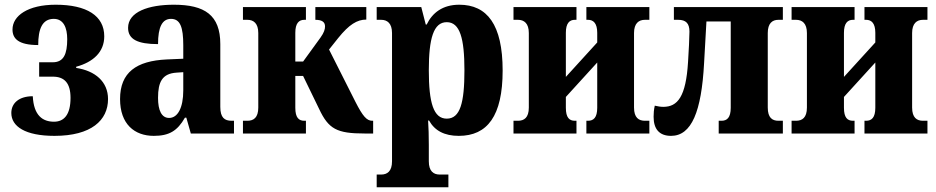

<svg xmlns="http://www.w3.org/2000/svg" viewBox="-20 -566 3970 814"><path d="M211 10C367 10 438 -56 438 -146C438 -220 383 -266 303 -278V-283C376 -303 422 -346 422 -412C422 -499 348 -546 216 -546C98 -546 33 -499 33 -441C33 -403 57 -375 142 -375C142 -443 159 -486 208 -486C249 -486 265 -449 265 -400C265 -337 250 -302 204 -302H146V-241H204C253 -241 279 -214 279 -151C279 -79 251 -50 209 -50C161 -50 123 -76 119 -158C61 -158 28 -129 28 -87C28 -30 87 10 211 10Z M632 10C697 10 732 -11 764 -67H770L789 0H972V-54H962C932 -54 914 -67 914 -113V-379C914 -502 848 -546 717 -546C610 -546 523 -516 523 -448C523 -399 564 -379 650 -379C650 -452 668 -486 705 -486C744 -486 757 -451 757 -374V-317L687 -314C558 -308 489 -259 489 -146C489 -40 550 10 632 10ZM697 -66C665 -66 650 -98 650 -151C650 -219 668 -254 728 -258L757 -260V-183C757 -108 733 -66 697 -66Z M1010 0H1277V-54H1270C1247 -54 1232 -67 1232 -109V-244H1265L1333 -104C1373 -19 1408 0 1526 0H1562V-54H1558C1535 -54 1518 -73 1487 -134L1375 -356L1414 -405C1460 -462 1494 -483 1533 -483V-536H1317V-482C1346 -482 1358 -472 1358 -454C1358 -442 1354 -428 1339 -407L1265 -305H1232V-427C1232 -467 1247 -482 1270 -482H1277V-536H1010V-482H1029C1055 -482 1075 -467 1075 -426V-110C1075 -67 1055 -54 1029 -54H1010Z M1577 228H1881V174H1844C1818 174 1798 160 1798 118V48C1798 10 1797 -25 1795 -55H1799C1823 -12 1864 10 1925 10C2046 10 2111 -74 2111 -267C2111 -462 2045 -546 1927 -546C1857 -546 1813 -512 1789 -462H1785L1766 -536H1577V-482H1596C1622 -482 1642 -467 1642 -426V118C1642 160 1622 174 1596 174H1577ZM1874 -63C1818 -63 1798 -130 1798 -268C1798 -403 1818 -472 1874 -472C1930 -472 1949 -403 1949 -268C1949 -130 1931 -63 1874 -63Z M2157 0H2424V-54H2417C2394 -54 2379 -67 2379 -109V-155L2512 -301V-109C2512 -67 2496 -54 2473 -54H2466V0H2733V-54H2714C2688 -54 2668 -67 2668 -110V-426C2668 -467 2688 -482 2714 -482H2733V-536H2466V-482H2473C2496 -482 2512 -467 2512 -427V-386L2379 -240V-427C2379 -467 2394 -482 2417 -482H2424V-536H2157V-482H2176C2202 -482 2222 -467 2222 -426V-110C2222 -67 2202 -54 2176 -54H2157Z M2825 10C2912 10 2954 -93 2965 -298L2975 -475H3078V-109C3078 -67 3062 -54 3039 -54H3027V0H3299V-54H3280C3254 -54 3235 -67 3235 -110V-426C3235 -467 3254 -482 3280 -482H3299V-536H2837V-482H2855C2888 -482 2903 -467 2903 -432C2903 -417 2900 -341 2897 -303C2888 -156 2853 -113 2792 -113C2781 -113 2769 -115 2756 -118C2752 -101 2751 -85 2751 -71C2751 -19 2775 10 2825 10Z M3336 0H3603V-54H3596C3573 -54 3558 -67 3558 -109V-155L3691 -301V-109C3691 -67 3675 -54 3652 -54H3645V0H3912V-54H3893C3867 -54 3847 -67 3847 -110V-426C3847 -467 3867 -482 3893 -482H3912V-536H3645V-482H3652C3675 -482 3691 -467 3691 -427V-386L3558 -240V-427C3558 -467 3573 -482 3596 -482H3603V-536H3336V-482H3355C3381 -482 3401 -467 3401 -426V-110C3401 -67 3381 -54 3355 -54H3336Z"/></svg>

Font: Noto Serif Condensed ExtraBold
Style: Regular
Weight: 800
Width: 3
Designer: Monotype Design Team
Foundry: Monotype Imaging Inc.
Version: Version 2.013